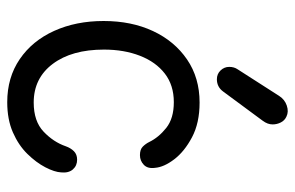

<svg xmlns="http://www.w3.org/2000/svg" viewBox="-166 -654 835 544"><g transform="rotate(90 252.0 -382.5)"><path d="M270 15Q200 15 148 -20.5Q96 -56 68 -118Q40 -180 40 -258Q40 -337 68.5 -398Q97 -459 149 -494.5Q201 -530 271 -530Q329 -530 369.5 -508.5Q410 -487 432 -458Q454 -429 456 -404Q459 -383 447.5 -372Q436 -361 420 -361Q404 -361 396 -369Q388 -377 383 -387Q370 -414 343 -435.5Q316 -457 270 -457Q222 -457 189 -431.5Q156 -406 138.5 -361Q121 -316 121 -259Q121 -168 161.5 -114Q202 -60 271 -60Q324 -60 353.5 -88Q383 -116 395 -151Q400 -165 409 -174Q418 -183 433 -183Q450 -183 460.5 -171Q471 -159 469 -138Q468 -119 454.5 -93Q441 -67 416.5 -42Q392 -17 355.5 -1Q319 15 270 15ZM205 -579Q190 -579 180 -589.5Q170 -600 170 -614Q170 -628 177 -638L252 -755Q262 -771 279.5 -777Q297 -783 311 -776Q322 -771 327.5 -760Q333 -749 333 -737Q333 -730 330.5 -723Q328 -716 322 -708L240 -597Q227 -579 205 -579Z"/></g></svg>

Font: National Park
Style: Regular
Weight: 400
Designer: Andrea Herstowski, Ben Hoepner
Version: Version 1.009